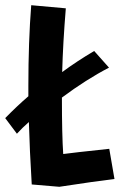

<svg xmlns="http://www.w3.org/2000/svg" viewBox="-37 -715 460 738"><path d="M72 -385Q72 -555 83 -695L216 -683Q205 -550 202 -438Q259 -480 325 -519L382 -455Q295 -410 201 -340Q201 -195 206 -123Q242 -128 383 -143L403 -27Q328 -18 191 3L85 -6Q77 -138 74 -246Q50 -225 28 -201L-17 -261Q29 -308 72 -345Z"/></svg>

Font: Boogaloo
Style: Regular
Weight: 400
Designer: John Vargas Beltran
Foundry: John Vargas Beltran
Version: Version 1.002